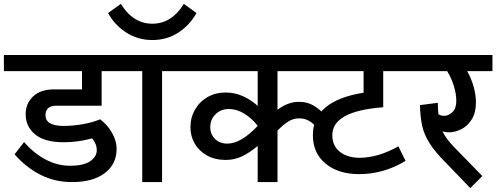

<svg xmlns="http://www.w3.org/2000/svg" viewBox="-40 -937 2554 988"><path d="M194 -345Q194 -289 287 -289Q333 -289 383.5 -297.5Q434 -306 475 -323Q510 -298 535 -256Q560 -214 560 -170Q560 -93 499.5 -46.5Q439 0 330 0Q243 0 168.5 -37.5Q94 -75 35 -143L84 -206Q133 -149 194 -116.5Q255 -84 322 -84Q389 -84 423.5 -107Q458 -130 458 -165Q458 -196 434 -225Q361 -205 289 -205Q189 -205 140.5 -245.5Q92 -286 92 -349Q92 -404 130 -440.5Q168 -477 237 -477H382V-571H-20V-654H589V-571H483V-393H249Q222 -393 208 -380.5Q194 -368 194 -345Z M899 -571H794V0H692V-571H568V-654H899Z M516 -870 582 -917Q645 -815 744 -815Q843 -815 906 -917L971 -870Q937 -808 878 -769.5Q819 -731 744 -731Q669 -731 609 -770Q549 -809 516 -870Z M1636 -340 1587 -282Q1572 -303 1549.5 -315.5Q1527 -328 1500 -328Q1469 -328 1443 -311.5Q1417 -295 1388 -265V0H1286V-186Q1247 -153 1207.5 -133.5Q1168 -114 1122 -114Q1066 -114 1025 -137Q984 -160 962 -198Q940 -236 940 -282Q940 -332 963.5 -373Q987 -414 1028 -437.5Q1069 -461 1120 -461Q1169 -461 1211.5 -441.5Q1254 -422 1286 -392V-571H879V-654H1506V-571H1388V-372Q1441 -413 1499 -413Q1541 -413 1573.5 -394Q1606 -375 1636 -340ZM1286 -289V-290Q1255 -329 1216.5 -352.5Q1178 -376 1138 -376Q1097 -376 1069.5 -349.5Q1042 -323 1042 -283Q1042 -246 1066.5 -222Q1091 -198 1130 -198Q1200 -198 1286 -289Z M1670 -242Q1670 -187 1708 -156.5Q1746 -126 1809 -125Q1905 -125 2010 -184L2047 -109Q1934 -41 1808 -41Q1701 -41 1635.5 -95Q1570 -149 1570 -242Q1570 -418 1831 -460V-571H1486V-654H2076V-571H1932V-385H1931Q1670 -365 1670 -242Z M2494 -571H2364Q2385 -534 2397 -492Q2409 -450 2409 -409Q2409 -358 2388 -323.5Q2367 -289 2334.5 -272.5Q2302 -256 2269 -256Q2254 -256 2237 -261Q2254 -225 2294 -183L2442 -31L2380 31L2253 -101Q2197 -157 2169.5 -201.5Q2142 -246 2132.5 -289Q2123 -332 2121 -396L2213 -408Q2213 -376 2216 -349Q2229 -341 2246 -341Q2268 -341 2288 -360Q2308 -379 2308 -417Q2308 -454 2295.5 -494.5Q2283 -535 2261 -571H2056V-654H2494Z"/></svg>

Font: Martel Sans SemiBold
Style: Regular
Weight: 600
Designer: Dan Reynolds and Mathieu Réguer
Foundry: Dan Reynolds and Mathieu Réguer
Version: Version 1.002; ttfautohint (v1.1) -l 5 -r 5 -G 72 -x 0 -D la